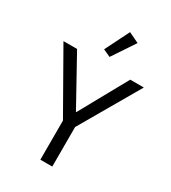

<svg xmlns="http://www.w3.org/2000/svg" viewBox="-225 -1061 1043 1173"><g transform="rotate(30 296.5 -474.5)"><path d="M253 0V-276L13 -698H109L295 -362H298L484 -698H580L337 -279V0ZM305 -755 253 -779 338 -949 411 -914Z"/></g></svg>

Font: IBM Plex Sans Devanagari
Style: Regular
Weight: 400
Designer: Mike Abbink, Paul van der Laan, Pieter van Rosmalen, Erin McLaughlin
Foundry: Bold Monday
Version: Version 1.1